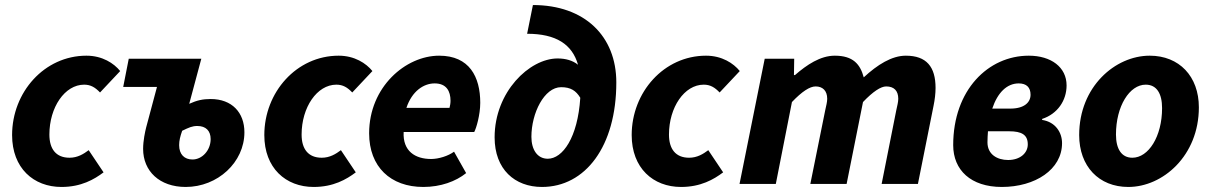

<svg xmlns="http://www.w3.org/2000/svg" viewBox="-20 -730 4808 762"><path d="M224 12C302 12 354 -18 391 -46L332 -134C312 -119 288 -104 256 -104C202 -104 176 -139 176 -196C176 -304 237 -394 314 -394C340 -394 358 -383 377 -363L457 -448C432 -479 386 -509 323 -509C156 -509 28 -364 28 -194C28 -63 113 12 224 12Z M717 12C844 12 950 -86 950 -205C950 -283 901 -337 816 -337C785 -337 762 -332 731 -318L779 -497H491L469 -385H603L560 -224C556 -208 548 -172 548 -139C548 -51 613 12 717 12ZM744 -97C712 -97 691 -117 691 -154C691 -172 695 -188 703 -211C730 -224 743 -230 763 -230C797 -230 816 -211 816 -178C816 -133 782 -97 744 -97Z M1225 12C1303 12 1355 -18 1392 -46L1333 -134C1313 -119 1289 -104 1257 -104C1203 -104 1177 -139 1177 -196C1177 -304 1238 -394 1315 -394C1341 -394 1359 -383 1378 -363L1458 -448C1433 -479 1387 -509 1324 -509C1157 -509 1029 -364 1029 -194C1029 -63 1114 12 1225 12Z M1660 12C1729 12 1789 -10 1830 -43L1782 -128C1759 -111 1721 -99 1691 -99C1628 -99 1578 -130 1582 -206H1862C1870 -220 1886 -274 1886 -322C1886 -425 1843 -509 1723 -509C1590 -509 1445 -385 1445 -201C1445 -68 1530 12 1660 12ZM1593 -302C1615 -368 1661 -399 1705 -399C1752 -399 1768 -368 1768 -330C1768 -319 1766 -310 1764 -302Z M2089 -187C2089 -281 2140 -384 2207 -384C2245 -384 2266 -370 2283 -342C2273 -184 2213 -100 2154 -100C2112 -100 2089 -137 2089 -187ZM2131 12C2303 12 2426 -149 2426 -403C2426 -586 2301 -710 2095 -710L2072 -596C2187 -596 2251 -554 2274 -473C2253 -490 2225 -498 2193 -498C2081 -498 1943 -365 1943 -185C1943 -58 2023 12 2131 12Z M2683 12C2761 12 2813 -18 2850 -46L2791 -134C2771 -119 2747 -104 2715 -104C2661 -104 2635 -139 2635 -196C2635 -304 2696 -394 2773 -394C2799 -394 2817 -383 2836 -363L2916 -448C2891 -479 2845 -509 2782 -509C2615 -509 2487 -364 2487 -194C2487 -63 2572 12 2683 12Z M2915 0H3059L3123 -325C3163 -367 3194 -387 3217 -387C3245 -387 3263 -370 3263 -338C3263 -325 3259 -311 3255 -292L3196 0H3340L3405 -325C3445 -367 3476 -387 3497 -387C3528 -387 3545 -370 3545 -338C3545 -325 3541 -311 3537 -292L3479 0H3623L3685 -310C3690 -334 3693 -359 3693 -381C3693 -465 3657 -509 3575 -509C3519 -509 3462 -473 3408 -423C3394 -475 3366 -509 3293 -509C3236 -509 3182 -473 3135 -432H3131L3132 -497H3015Z M3956 12C4088 12 4195 -57 4195 -162C4195 -204 4169 -246 4116 -254V-258C4177 -278 4213 -331 4213 -391C4213 -463 4152 -509 4063 -509C3902 -509 3763 -373 3763 -154C3763 -55 3833 12 3956 12ZM3981 -95C3938 -95 3899 -117 3899 -165C3899 -180 3900 -195 3901 -209H3985C4035 -209 4059 -195 4059 -157C4059 -122 4028 -95 3981 -95ZM4023 -399C4054 -399 4070 -383 4070 -354C4070 -323 4044 -299 3990 -299H3918C3939 -362 3976 -399 4023 -399Z M4458 12C4595 12 4738 -112 4738 -304C4738 -427 4660 -509 4543 -509C4406 -509 4263 -386 4263 -194C4263 -70 4341 12 4458 12ZM4474 -104C4431 -104 4409 -139 4409 -196C4409 -309 4463 -394 4527 -394C4571 -394 4592 -358 4592 -301C4592 -188 4538 -104 4474 -104Z"/></svg>

Font: Source Sans Pro
Style: Bold Italic
Weight: 700
Italic angle: -11°
Designer: Paul D. Hunt
Foundry: Adobe Systems Incorporated
Version: Version 3.006;hotconv 1.0.111;makeotfexe 2.5.65597